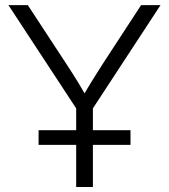

<svg xmlns="http://www.w3.org/2000/svg" viewBox="-20 -748 676 768"><path d="M284.7 0V-314.5L13.7 -727.5H91.3L247.1 -489.7Q270 -455.1 290.8 -421.1Q311.5 -387.2 332.5 -350.6H304.7Q325.2 -387.2 346.2 -421.4Q367.2 -455.6 389.2 -489.7L544.4 -727.5H622.1L351.6 -314.5V0ZM134.3 -168.5V-227.1H502V-168.5Z"/></svg>

Font: Inter 28pt Light
Style: Regular
Weight: 300
Designer: Rasmus Andersson
Foundry: rsms
Version: Version 4.001;git-66647c0bb